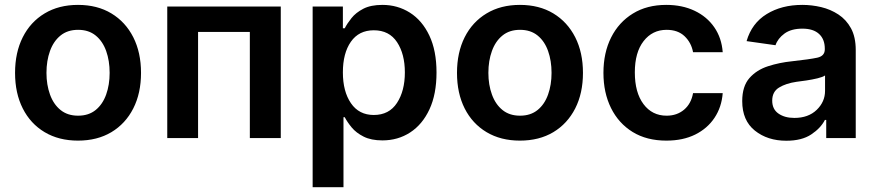

<svg xmlns="http://www.w3.org/2000/svg" viewBox="-20 -573 3638 797"><path d="M303.7 10.7Q224.1 10.7 165.3 -24.4Q106.4 -59.6 74.5 -122.8Q42.5 -186 42.5 -270.5Q42.5 -355 74.5 -418.5Q106.4 -481.9 165.3 -517.3Q224.1 -552.7 303.7 -552.7Q383.8 -552.7 442.4 -517.3Q501 -481.9 533.2 -418.5Q565.4 -355 565.4 -270.5Q565.4 -186 533.2 -122.8Q501 -59.6 442.4 -24.4Q383.8 10.7 303.7 10.7ZM304.2 -92.8Q348.1 -92.8 377.2 -116.5Q406.2 -140.1 420.7 -180.7Q435.1 -221.2 435.1 -270.5Q435.1 -320.8 420.7 -361.3Q406.2 -401.9 377.2 -425.5Q348.1 -449.2 304.2 -449.2Q260.3 -449.2 231.2 -425.5Q202.1 -401.9 187.5 -361.3Q172.9 -320.8 172.9 -270.5Q172.9 -221.2 187.5 -180.7Q202.1 -140.1 231.2 -116.5Q260.3 -92.8 304.2 -92.8Z M1145.5 -545.9V0H1017.1V-440.4H802.2V0H674.3V-545.9Z M1277.8 204.1V-545.9H1403.3V-455.6H1411.1Q1420.9 -475.1 1439 -497.8Q1457 -520.5 1488 -536.6Q1519 -552.7 1567.4 -552.7Q1630.4 -552.7 1681.4 -520.5Q1732.4 -488.3 1762.2 -425.5Q1792 -362.8 1792 -272Q1792 -182.1 1762.7 -119.1Q1733.4 -56.2 1682.6 -23.2Q1631.8 9.8 1567.4 9.8Q1520.5 9.8 1489.5 -5.9Q1458.5 -21.5 1439.9 -43.9Q1421.4 -66.4 1411.1 -86.4H1405.8V204.1ZM1531.7 -95.7Q1595.2 -95.7 1627.9 -145.8Q1660.6 -195.8 1660.6 -272.5Q1660.6 -348.6 1628.2 -397.9Q1595.7 -447.3 1531.7 -447.3Q1469.7 -447.3 1436.5 -399.7Q1403.3 -352.1 1403.3 -272.5Q1403.3 -193.4 1436.8 -144.5Q1470.2 -95.7 1531.7 -95.7Z M2138.2 10.7Q2058.6 10.7 1999.8 -24.4Q1940.9 -59.6 1908.9 -122.8Q1877 -186 1877 -270.5Q1877 -355 1908.9 -418.5Q1940.9 -481.9 1999.8 -517.3Q2058.6 -552.7 2138.2 -552.7Q2218.3 -552.7 2276.9 -517.3Q2335.4 -481.9 2367.7 -418.5Q2399.9 -355 2399.9 -270.5Q2399.9 -186 2367.7 -122.8Q2335.4 -59.6 2276.9 -24.4Q2218.3 10.7 2138.2 10.7ZM2138.7 -92.8Q2182.6 -92.8 2211.7 -116.5Q2240.7 -140.1 2255.1 -180.7Q2269.5 -221.2 2269.5 -270.5Q2269.5 -320.8 2255.1 -361.3Q2240.7 -401.9 2211.7 -425.5Q2182.6 -449.2 2138.7 -449.2Q2094.7 -449.2 2065.7 -425.5Q2036.6 -401.9 2022 -361.3Q2007.3 -320.8 2007.3 -270.5Q2007.3 -221.2 2022 -180.7Q2036.6 -140.1 2065.7 -116.5Q2094.7 -92.8 2138.7 -92.8Z M2746.1 10.7Q2664.6 10.7 2606.2 -25.1Q2547.9 -61 2516.4 -124.5Q2484.9 -188 2484.9 -270.5Q2484.9 -354 2516.8 -417.5Q2548.8 -481 2607.2 -516.8Q2665.5 -552.7 2745.6 -552.7Q2812 -552.7 2863.3 -528.3Q2914.6 -503.9 2945.1 -459.7Q2975.6 -415.5 2980 -356.4H2856.9Q2849.6 -396 2821.8 -422.6Q2793.9 -449.2 2747.1 -449.2Q2688 -449.2 2651.6 -402.3Q2615.2 -355.5 2615.2 -272.5Q2615.2 -189 2651.1 -140.9Q2687 -92.8 2747.1 -92.8Q2790 -92.8 2819.6 -117.7Q2849.1 -142.6 2856.9 -186.5H2980Q2975.6 -128.4 2946 -84Q2916.5 -39.6 2865.7 -14.4Q2814.9 10.7 2746.1 10.7Z M3244.1 11.2Q3166 11.2 3113.5 -30.8Q3061 -72.8 3061 -153.3Q3061 -214.8 3090.8 -248.8Q3120.6 -282.7 3168.2 -298.1Q3215.8 -313.5 3268.6 -318.8Q3340.8 -326.7 3372.3 -333.5Q3403.8 -340.3 3403.8 -368.2V-370.6Q3403.8 -410.2 3379.9 -432.1Q3356 -454.1 3311 -454.1Q3264.2 -454.1 3236.3 -433.6Q3208.5 -413.1 3199.2 -385.3L3079.1 -402.3Q3100.6 -476.6 3162.6 -514.6Q3224.6 -552.7 3310.5 -552.7Q3349.6 -552.7 3388.7 -543.5Q3427.7 -534.2 3460.2 -512.9Q3492.7 -491.7 3512.5 -455.6Q3532.2 -419.4 3532.2 -365.2V0H3409.7V-75.2H3404.3Q3386.7 -41 3347.4 -14.9Q3308.1 11.2 3244.1 11.2ZM3277.3 -83.5Q3335.4 -83.5 3370.1 -116.9Q3404.8 -150.4 3404.8 -195.8V-259.8Q3396 -253.4 3374 -248Q3352.1 -242.7 3327.4 -239Q3302.7 -235.4 3286.1 -233.4Q3242.7 -227.1 3214.1 -209.7Q3185.5 -192.4 3185.5 -155.3Q3185.5 -119.6 3211.4 -101.6Q3237.3 -83.5 3277.3 -83.5Z"/></svg>

Font: Inter Semi Bold
Style: Regular
Weight: 600
Designer: Rasmus Andersson
Foundry: rsms
Version: Version 4.000;git-e0f93cc